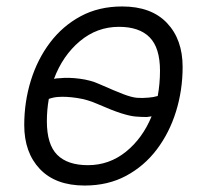

<svg xmlns="http://www.w3.org/2000/svg" viewBox="-20 -562 640 594"><path d="M242 12Q152 12 103.5 -39Q55 -90 55 -175Q55 -247 75.5 -313Q96 -379 135 -430.5Q174 -482 230 -512Q286 -542 358 -542Q448 -542 496.5 -491Q545 -440 545 -355Q545 -283 524.5 -217Q504 -151 465 -99.5Q426 -48 370 -18Q314 12 242 12ZM287 -302Q337 -280 362 -270.5Q387 -261 403 -259.5Q419 -258 440 -260Q454 -261 468 -265Q475 -303 475 -343Q475 -414 443 -446.5Q411 -479 348 -479Q280 -479 227 -434.5Q174 -390 147 -318Q155 -320 164 -320Q192 -323 226.5 -318.5Q261 -314 287 -302ZM252 -51Q318 -51 369.5 -92.5Q421 -134 449 -202Q441 -201 434 -200Q416 -200 399 -201.5Q382 -203 355 -211.5Q328 -220 280 -241Q251 -254 217.5 -259Q184 -264 159 -262Q145 -261 131 -256Q125 -222 125 -187Q125 -115 157 -83Q189 -51 252 -51Z"/></svg>

Font: Geist Mono Light
Style: Italic
Weight: 300
Italic angle: -12°
Monospace: yes
Designer: Basement.studio, Andrés Briganti, Mateo Zaragoza
Foundry: Basement.studio, Vercel, Andrés Briganti, Guido Ferreyra, Mateo Zaragoza
Version: Version 1.500; ttfautohint (v1.8.4.7-5d5b)